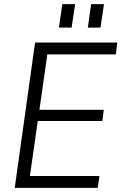

<svg xmlns="http://www.w3.org/2000/svg" viewBox="-20 -905 585 925"><path d="M124 -57H459L451 0H51L149 -700H545L538 -643H208L170 -376H480L473 -322H162ZM342 -885 325 -772H264L280 -885ZM481 -885 464 -772H403L419 -885Z"/></svg>

Font: Pathway Extreme 8pt Thin 12pt ExtraLight
Style: Italic
Weight: 250
Italic angle: -8°
Version: Version 1.001;gftools[0.9.26]